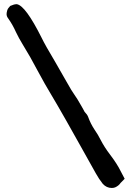

<svg xmlns="http://www.w3.org/2000/svg" viewBox="-20 -805 626 925"><path d="M61.5 -784.7Q103 -777.8 180.7 -622.6Q197.3 -587.9 245.6 -507.3Q286.1 -437.5 299.8 -412.6Q327.1 -363.8 338.4 -348.9Q349.6 -334 372.6 -293.5Q388.7 -265.1 387.2 -266.6Q399.9 -253.9 404.3 -242.7Q416 -209.5 436.5 -178.7Q451.7 -157.2 463.9 -132.8Q482.9 -95.7 510.3 -60.1Q544.4 -15.1 561 19L580.6 56.2L565.4 71.8L561 76.2Q552.2 89.8 534.7 97.7Q526.9 100.6 518.6 100.6Q493.2 100.6 475.1 80.6Q456.5 57.1 441.4 29.8Q404.8 -34.7 369.6 -98.6Q285.2 -249.5 257.3 -296.9L223.1 -355Q200.2 -392.1 160.2 -466.3Q126.5 -530.8 87.9 -593.3Q70.8 -621.1 57.1 -649.9Q41 -686 19.5 -716.3Q11.7 -726.1 11.7 -737.3Q11.7 -744.6 15.1 -755.9Q18.1 -765.1 29.3 -776.4Q48.3 -784.7 58.1 -784.7Z"/></svg>

Font: X Typewriter
Style: Bold
Weight: 700
Designer: GGBot
Version: 0.10